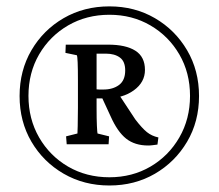

<svg xmlns="http://www.w3.org/2000/svg" viewBox="-20 -570 675 593"><path d="M184.1 -148.9 219.2 -157.7Q219.2 -160.6 220 -180.9Q220.7 -201.2 220.7 -237.3V-320.8Q220.7 -394.5 217.3 -399.4L182.1 -406.7L183.1 -432.1H314Q368.7 -432.1 398.2 -413.3Q427.7 -394.5 427.7 -354Q427.7 -315.9 393.3 -291Q358.9 -266.1 306.6 -266.1H273.4V-294.4Q280.3 -293.5 286.9 -293.5Q293.5 -293.5 299.8 -293.5Q328.6 -293.5 347.7 -307.6Q366.7 -321.8 366.7 -352.5Q366.7 -380.4 350.3 -392.3Q334 -404.3 307.1 -404.3H278.3V-237.3Q278.3 -201.2 279.3 -181.2Q280.3 -161.1 281.2 -157.7L316.9 -148.9L315.4 -124.5H186ZM437.5 -120.6Q396.5 -120.6 369.6 -141.8Q342.8 -163.1 321.8 -210.4L292.5 -273.9L342.3 -285.6L397.9 -201.2Q418.9 -173.8 433.8 -161.9Q448.7 -149.9 469.2 -145.5L466.3 -123.5Q459 -122.6 451.7 -121.6Q444.3 -120.6 437.5 -120.6ZM317.9 2.9Q239.7 2.9 176.8 -33.4Q113.8 -69.8 77.1 -132.3Q40.5 -194.8 40.5 -273.4Q40.5 -352.1 77.1 -414.8Q113.8 -477.5 176.5 -513.9Q239.3 -550.3 317.9 -550.3Q396 -550.3 458.5 -513.9Q521 -477.5 557.9 -414.8Q594.7 -352.1 594.7 -273.4Q594.7 -194.8 557.9 -132.3Q521 -69.8 458.5 -33.4Q396 2.9 317.9 2.9ZM317.9 -22.5Q388.2 -22.5 444.6 -55.4Q501 -88.4 533.9 -145.5Q566.9 -202.6 566.9 -273.9Q566.9 -345.2 533.9 -401.9Q501 -458.5 444.6 -491.5Q388.2 -524.4 317.9 -524.4Q247.1 -524.4 190.4 -491.5Q133.8 -458.5 100.8 -401.9Q67.9 -345.2 67.9 -273.9Q67.9 -202.6 100.8 -145.5Q133.8 -88.4 190.4 -55.4Q247.1 -22.5 317.9 -22.5Z"/></svg>

Font: Lateef Light
Style: Regular
Weight: 300
Designer: SIL International
Foundry: SIL International
Version: Version 4.200